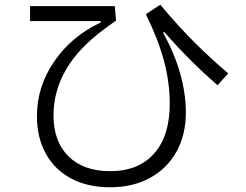

<svg xmlns="http://www.w3.org/2000/svg" viewBox="-20 -775 1040 811"><path d="M136 -285Q136 -409 209 -515.5Q282 -622 405 -680V-686H107V-749H465L470 -688L435 -663L418 -650Q206 -494 206 -287Q206 -177 269.5 -114.5Q333 -52 445 -52Q565 -52 631 -126.5Q697 -201 697 -337Q697 -427 672.5 -518.5Q648 -610 596 -715L657 -755Q736 -661 804 -593.5Q872 -526 944 -465L899 -415Q778 -520 674 -640L669 -637Q765 -462 765 -299Q765 -206 725.5 -134.5Q686 -63 613.5 -23.5Q541 16 445 16Q351 16 281.5 -20.5Q212 -57 174 -125Q136 -193 136 -285Z"/></svg>

Font: IBM Plex Sans JP
Style: Regular
Weight: 400
Designer: Mike Abbink; Paul van der Laan; Pieter van Rosmalen; Wujin Sim; Yejin Wi; Jinhee Kim; Boomi Park; Yona Kim; Kichan Ma
Foundry: Sandoll Inc.
Version: Version 1.001